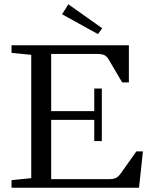

<svg xmlns="http://www.w3.org/2000/svg" viewBox="-20 -874 703 894"><path d="M436 -715.3 269 -807.6 298.3 -854 456.1 -742.2ZM33.7 0V-35.2L125.5 -44.4V-618.7L33.7 -627.9V-663.1H580.1V-490.2H548.8L486.3 -596.7Q478 -611.3 466.1 -617.2Q454.1 -623 427.7 -623H218.3V-356.4H418.9V-461.9H454.1V-217.3H418.9V-315.9H218.3V-40H488.8Q509.8 -40 520.8 -45.9Q531.7 -51.8 543 -67.4L614.7 -168.9H645.5L627.4 0Z"/></svg>

Font: Elstob 8pt
Style: Regular
Weight: 400
Designer: Peter S. Baker
Version: Version 1.015